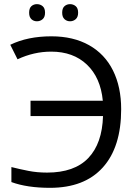

<svg xmlns="http://www.w3.org/2000/svg" viewBox="-20 -900 670 930"><path d="M228 -649.9Q144 -649.9 64.9 -612.8L29.8 -683.1Q113.8 -724.1 229 -724.1Q335 -724.1 411.4 -681.2Q487.8 -638.2 527.3 -558.6Q566.9 -479 566.9 -371.1Q566.9 -187.5 478 -88.9Q389.2 9.8 222.2 9.8Q111.3 9.8 35.2 -18.1V-90.8Q75.7 -80.6 117.7 -72.3Q159.7 -64 208 -64Q340.3 -64 407.7 -134.5Q475.1 -205.1 479 -337.9H127.9V-412.1H478Q467.3 -523.9 401.1 -586.9Q335 -649.9 228 -649.9ZM121.1 -838.4Q121.1 -860.4 132.1 -870.1Q143.1 -879.9 158.7 -879.9Q174.8 -879.9 186.5 -870.1Q198.2 -860.4 198.2 -838.4Q198.2 -817.4 186.5 -807.1Q174.8 -796.9 158.7 -796.9Q143.1 -796.9 132.1 -807.1Q121.1 -817.4 121.1 -838.4ZM281.2 -838.4Q281.2 -860.4 292.5 -870.1Q303.7 -879.9 319.3 -879.9Q335 -879.9 346.7 -870.1Q358.4 -860.4 358.4 -838.4Q358.4 -817.4 346.7 -807.1Q335 -796.9 319.3 -796.9Q303.7 -796.9 292.5 -807.1Q281.2 -817.4 281.2 -838.4Z"/></svg>

Font: XL-Viking
Style: Regular
Weight: 400
Foundry: Ascender Corporation
Version: Version 1.10 March 23, 2015